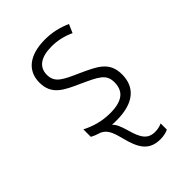

<svg xmlns="http://www.w3.org/2000/svg" viewBox="-226 -644 982 982"><g transform="rotate(-45 265.0 -152.5)"><path d="M252 10C376 10 438 -44 438 -137C438 -229 375 -255 290 -294C207 -331 164 -349 164 -407C164 -464 208 -493 284 -493C326 -493 367 -484 408 -465L428 -511C383 -531 338 -542 285 -542C173 -542 109 -492 109 -406C109 -317 171 -290 256 -252C343 -212 382 -195 382 -136C382 -76 348 -39 255 -39C195 -39 143 -55 99 -78V-24C113 -16 131 -9 151 -3C180 12 193 35 208 94C231 186 260 237 343 237C368 237 388 231 400 225V180C388 186 370 191 349 191C296 191 275 155 256 85C244 44 234 22 219 9C230 10 241 10 252 10Z"/></g></svg>

Font: Noto Sans Mono Condensed Light
Style: Regular
Weight: 300
Width: 3
Designer: Monotype Design Team
Foundry: Monotype Imaging Inc.
Version: Version 2.014